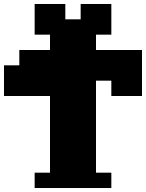

<svg xmlns="http://www.w3.org/2000/svg" viewBox="-97 -944 733 964"><path d="M77 0V-77H154V-462H-77V-616H0V-693H154V-770H77V-924H231V-847H308V-924H462V-770H385V-693H616V-462H462V-539H385V-77H462V0Z"/></svg>

Font: Coral Pixels
Style: Regular
Weight: 400
Designer: Tanukizamurai
Foundry: TanukiFont
Version: Version 1.000; ttfautohint (v1.8.4.7-5d5b)